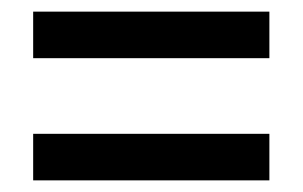

<svg xmlns="http://www.w3.org/2000/svg" viewBox="-20 -517 520 330"><path d="M37 -417V-497H443V-417ZM37 -207V-287H443V-207Z"/></svg>

Font: Noto Sans Malayalam Condensed Medium
Style: Regular
Weight: 500
Width: 3
Designer: Jelle Bosma - Monotype Design Team
Foundry: Monotype Imaging Inc.
Version: Version 2.104; ttfautohint (v1.8.4.7-5d5b)